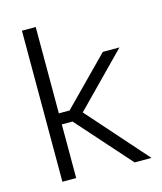

<svg xmlns="http://www.w3.org/2000/svg" viewBox="-102 -738 685 814"><g transform="rotate(-15 240.5 -331.5)"><path d="M388 0 178.5 -235.5H123.5V-284H178.5L379 -487.5H452L222.5 -253.5V-270.5L462 0ZM71 0V-663H131.5V0Z"/></g></svg>

Font: Anek Tamil Light
Style: Regular
Weight: 300
Designer: Aadarsh Rajan (Tamil), Yesha Goshar (Latin)
Foundry: Ek Type
Version: Version 1.003